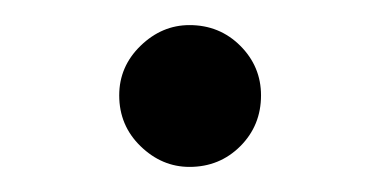

<svg xmlns="http://www.w3.org/2000/svg" viewBox="-20 -349 303 153"><path d="M131 -216Q109 -216 92 -232.5Q75 -249 75 -273Q75 -296 92 -312.5Q109 -329 131 -329Q155 -329 171.5 -312.5Q188 -296 188 -273Q188 -249 171.5 -232.5Q155 -216 131 -216Z"/></svg>

Font: TikTok Sans Light
Style: Regular
Weight: 300
Version: Version 4.000